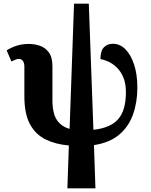

<svg xmlns="http://www.w3.org/2000/svg" viewBox="-20 -780 816 1040"><path d="M345 240 353 8Q282 2 227.5 -24.5Q173 -51 142.5 -107Q112 -163 112 -259V-418Q112 -441 103 -451Q94 -461 83 -461Q73 -461 63 -456.5Q53 -452 42 -447L16 -507Q39 -522 69 -532Q99 -542 138 -542Q166 -542 195 -532.5Q224 -523 244 -497Q264 -471 264 -420V-239Q264 -165 288.5 -129.5Q313 -94 357 -82L381 -760H461L486 -77Q579 -87 620.5 -135Q662 -183 662 -280Q662 -328 648 -361Q634 -394 612 -415Q590 -436 566.5 -446.5Q543 -457 524 -460Q524 -504 542.5 -523.5Q561 -543 592 -543Q629 -543 658.5 -514Q688 -485 706 -431.5Q724 -378 724 -305Q724 -226 700.5 -160Q677 -94 625.5 -50.5Q574 -7 489 6L497 240Z"/></svg>

Font: Noto Serif
Style: Bold
Weight: 700
Designer: Monotype Design Team
Foundry: Monotype Imaging Inc.
Version: Version 2.014